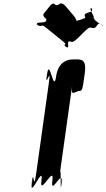

<svg xmlns="http://www.w3.org/2000/svg" viewBox="-20 -1179 633 1144"><path d="M247 -1106C237 -1095 231 -1086 255 -1066C266 -1032 190 -1055 201 -1034C225 -1014 177 -1050 201 -1030C238 -1012 218 -1043 256 -1013C280 -993 333 -951 357 -931C389 -905 348 -924 373 -898C395 -876 352 -918 376 -898C401 -886 368 -944 402 -931C426 -911 502 -1033 526 -1013C567 -1004 550 -1054 585 -1030C612 -1013 562 -1054 586 -1034C596 -1016 527 -1072 542 -1066C566 -1046 513 -1094 537 -1074C552 -1068 500 -1137 527 -1130C551 -1110 501 -1150 525 -1130C546 -1098 476 -1112 485 -1082C509 -1062 393 -1056 417 -1036C431 -1010 363 -1030 388 -1004C410 -982 367 -1024 391 -1004C416 -992 405 -1010 427 -1036C457 -1056 401 -1103 395 -1114C376 -1135 361 -1160 341 -1159C320 -1145 316 -1144 300 -1158C283 -1159 270 -1131 247 -1106ZM418 -825C395 -825 328 -822 314 -722C300 -620 275 -834 262 -742C248 -642 274 -840 260 -740C245 -630 288 -802 271 -684L195 -141C178 -23 183 -195 168 -85C154 15 184 -184 170 -84C157 8 241 -205 227 -103C213 -3 306 -203 292 -103C278 -1 361 -193 346 -84C332 16 362 -185 348 -85C335 5 348 -223 336 -141L412 -684C400 -602 416 -627 449 -637C472 -637 471 -642 485 -742C498 -834 459 -825 418 -825Z"/></svg>

Font: Hussar Przerywany
Style: Obl
Weight: 400
Foundry: Cannot Into Space Fonts
Version: Version 0.982